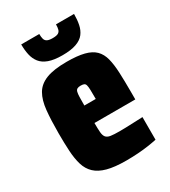

<svg xmlns="http://www.w3.org/2000/svg" viewBox="-173 -778 777 875"><g transform="rotate(-30 215.5 -341.0)"><path d="M231 8Q170 8 131.5 -2.5Q93 -13 71 -34Q49 -55 39.5 -86.5Q30 -118 27.5 -160Q25 -202 25 -254Q25 -323 30 -373Q35 -423 53.5 -455Q72 -487 111.5 -502.5Q151 -518 220 -518Q275 -518 310.5 -509Q346 -500 365.5 -480.5Q385 -461 393 -430Q401 -399 403 -355.5Q405 -312 405 -254V-213H190Q190 -182 191.5 -164Q193 -146 200.5 -137Q208 -128 224.5 -125.5Q241 -123 271 -123Q285 -123 302.5 -123.5Q320 -124 343 -125Q366 -126 393 -127V-8Q375 -4 348.5 0Q322 4 291.5 6Q261 8 231 8ZM250 -296V-305Q250 -335 249.5 -352.5Q249 -370 246.5 -378.5Q244 -387 237.5 -389.5Q231 -392 220 -392Q209 -392 202.5 -388.5Q196 -385 193.5 -376Q191 -367 190.5 -349.5Q190 -332 190 -305H257ZM219 -553Q175 -553 147.5 -563Q120 -573 105.5 -591.5Q91 -610 85.5 -635Q80 -660 80 -690H175Q175 -674 178 -663.5Q181 -653 190.5 -648Q200 -643 219 -643Q239 -643 248 -648Q257 -653 260 -663.5Q263 -674 263 -690H358Q358 -660 353 -635Q348 -610 334 -591.5Q320 -573 292 -563Q264 -553 219 -553Z"/></g></svg>

Font: Saira Condensed Black
Style: Regular
Weight: 900
Width: 3
Designer: Hector Gatti with collaboration of the Omnibus-Type team
Foundry: Omnibus-Type
Version: Version 1.101